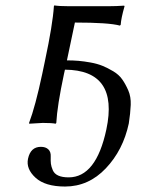

<svg xmlns="http://www.w3.org/2000/svg" viewBox="-20 -452 551 706"><path d="M145.5 -229Q173.8 -361.8 178.2 -429.2L179.7 -432.1Q197.3 -429.2 231 -429.2H381.3Q406.2 -429.2 436.5 -431.2L438 -429.2Q425.3 -384.8 423.8 -360.8L420.9 -357.9Q379.9 -369.1 255.4 -369.1L226.1 -230Q248.5 -230 268.6 -228.3Q288.6 -226.6 313 -222.2Q337.4 -217.8 356.7 -210Q376 -202.1 396.5 -189.9Q417 -177.7 429.2 -160.4Q441.4 -143.1 451.7 -119.6Q461.9 -96.2 460.7 -66.2Q459.5 -36.1 453.6 2Q432.6 100.1 369.1 167Q305.7 233.9 219.2 233.9Q146 233.9 110.6 201.4Q75.2 168.9 83 131.8Q92.3 87.9 130.4 87.9Q147.9 87.9 157.7 97.2Q167.5 106.4 166.5 124Q166 140.1 167.2 150.4Q168.5 160.6 174.1 173.8Q179.7 187 194.3 193.6Q209 200.2 232.4 200.2Q333.5 200.2 371.1 23.9Q417.5 -194.3 218.8 -195.8L215.3 -180.2Q190.4 -63.5 187 0L184.6 2.9Q170.9 0 137.2 0L87.4 2.9L86.9 0Q109.9 -60.5 135.3 -180.2Z"/></svg>

Font: Linux Biolinum O
Style: Italic
Weight: 400
Italic angle: -12°
Designer: Philipp H. Poll
Foundry: Philipp H. Poll
Version: Version 1.1.3